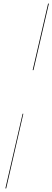

<svg xmlns="http://www.w3.org/2000/svg" viewBox="-20 -800 292 1070"><path d="M248 -780H252.5L166.5 -409H162ZM106 -166H110L14.5 250H10Z"/></svg>

Font: Bodoni* 36pt
Style: Bold Italic
Weight: 700
Italic angle: -13°
Version: Version 2.3